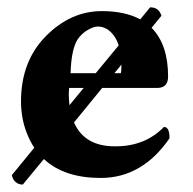

<svg xmlns="http://www.w3.org/2000/svg" viewBox="-20 -474 524 522"><path d="M425.8 -128.9Q440.9 -128.9 440.9 -98.1Q366.7 9.8 253.9 9.8Q155.8 9.8 101.1 -40Q100.6 -40.5 99.1 -41.5L42 27.8Q29.8 27.8 22 20.5Q14.2 13.2 12.2 2L73.2 -72.3Q61.5 -90.3 53.2 -111.3Q44.9 -132.3 41 -154.1Q37.1 -175.8 37.1 -198.2Q37.1 -307.1 104.5 -375.5Q171.9 -443.8 256.8 -443.8Q319.8 -443.8 361.3 -421.4L388.2 -454.1Q412.1 -454.1 418.9 -431.2L392.1 -398.4Q437 -353 437 -266.1Q437 -235.4 408.2 -234.9H257.8L181.2 -141.1Q210 -75.7 293 -76.2Q374 -75.7 425.8 -128.9ZM207.5 -234.9H168Q168 -232.9 167.5 -228Q167 -223.1 167 -219.2Q167 -202.6 168.9 -188ZM240.2 -274.9 302.7 -350.6Q296.9 -368.7 286.9 -380.6Q276.9 -392.6 266.6 -397.2Q256.3 -401.9 246.1 -401.9Q234.9 -401.9 219 -392.8Q203.1 -383.8 191.9 -368.2Q173.8 -341.3 171.9 -274.9ZM291 -274.9H308.1Q310.1 -276.9 310.1 -295.9V-298.3Z"/></svg>

Font: Linux Libertine
Style: Bold
Weight: 700
Designer: Philipp H. Poll
Foundry: Philipp H. Poll
Version: Version 5.0.3